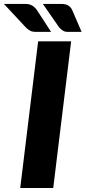

<svg xmlns="http://www.w3.org/2000/svg" viewBox="-72 -934 426 954"><path d="M0 0ZM192.5 0H28.5L117.5 -728.5H281.5ZM233 -914.5Q254.5 -914.5 267.2 -906.5Q280 -898.5 286.5 -884.5L333.5 -775.5H266.5Q250.5 -775.5 241.5 -781.2Q232.5 -787 222.5 -797L141 -914.5ZM53.5 -914.5Q75 -914.5 88.5 -906Q102 -897.5 111 -884.5L182 -775.5H105.5Q89.5 -775.5 78.5 -781Q67.5 -786.5 57 -797L-52.5 -914.5Z"/></svg>

Font: Lato Black
Style: Italic
Weight: 900
Italic angle: -7°
Designer: Lukasz Dziedzic
Foundry: tyPoland Lukasz Dziedzic
Version: Version 2.007; 2014-02-27